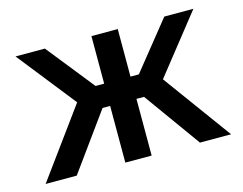

<svg xmlns="http://www.w3.org/2000/svg" viewBox="-76 -616 927 733"><g transform="rotate(-15 387.5 -250.0)"><path d="M336 -500V-312H302L152 -500H36L218 -270L21 0H144L306 -224H336V0H440V-224H470L631 0H754L557 -270L739 -500H624L473 -312H440V-500Z"/></g></svg>

Font: LT Wave Text Medium
Style: Regular
Weight: 500
Designer: Daniel Lyons
Version: Version 2.5 (Glyphs App)